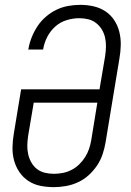

<svg xmlns="http://www.w3.org/2000/svg" viewBox="-20 -763 540 791"><path d="M202 8Q173 8 146 2.5Q119 -3 97 -17.5Q75 -32 60 -54Q45 -76 38 -102Q31 -128 31.5 -156Q32 -184 37 -213L67 -395H390L413 -531Q416 -551 416.5 -570Q417 -589 413 -607.5Q409 -626 399.5 -641.5Q390 -657 376 -668Q362 -679 344 -683.5Q326 -688 306 -688Q281 -688 254.5 -680Q228 -672 207.5 -653.5Q187 -635 174.5 -610.5Q162 -586 158 -561L157 -559H96L97 -561Q101 -585 110.5 -609Q120 -633 134.5 -655Q149 -677 169.5 -694.5Q190 -712 213 -723Q236 -734 261 -738.5Q286 -743 311 -743Q339 -743 365.5 -737Q392 -731 414 -716.5Q436 -702 450.5 -680Q465 -658 471.5 -632Q478 -606 477.5 -578Q477 -550 472 -522L415 -177Q411 -153 403 -128.5Q395 -104 380 -81.5Q365 -59 345 -41Q325 -23 301 -12Q277 -1 251.5 3.5Q226 8 202 8ZM202 -47Q220 -47 238.5 -50.5Q257 -54 274.5 -63Q292 -72 306 -85.5Q320 -99 330.5 -115.5Q341 -132 347 -150Q353 -168 356 -186L381 -340H119L96 -204Q93 -184 92.5 -165Q92 -146 96 -128Q100 -110 109 -94Q118 -78 132 -67Q146 -56 164 -51.5Q182 -47 202 -47Z"/></svg>

Font: Iosevka Term Curly Lt Obl
Style: Regular
Weight: 300
Italic angle: -9°
Designer: Belleve Invis
Foundry: Belleve Invis
Version: Version 32.3.0